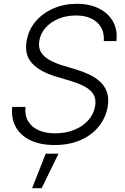

<svg xmlns="http://www.w3.org/2000/svg" viewBox="-20 -758 663 1019"><path d="M269.5 11.7Q194.3 11.7 141.6 -13.4Q88.9 -38.6 63.7 -84.2Q38.6 -129.9 44.9 -190.4H115.2Q110.8 -145.5 129.6 -114.3Q148.4 -83 185.3 -66.7Q222.2 -50.3 272.9 -50.3Q327.6 -50.3 373 -68.4Q418.5 -86.4 448 -119.1Q477.5 -151.9 484.9 -194.8Q490.7 -230.5 477.3 -254.9Q463.9 -279.3 433.1 -296.6Q402.3 -314 356 -328.1L274.4 -352.5Q190.9 -377.9 149.9 -422.6Q108.9 -467.3 121.1 -539.1Q130.4 -597.7 167.7 -642.6Q205.1 -687.5 262.2 -712.6Q319.3 -737.8 387.7 -737.8Q456.5 -737.8 506.3 -712.4Q556.2 -687 580.6 -642.3Q605 -597.7 597.7 -540H530.8Q535.2 -602.5 495.1 -639.2Q455.1 -675.8 382.3 -675.8Q332 -675.8 290.5 -658.4Q249 -641.1 221.9 -610.6Q194.8 -580.1 188.5 -541Q182.6 -504.9 198 -480.2Q213.4 -455.6 243.7 -439Q273.9 -422.4 311 -411.1L385.3 -388.7Q421.4 -377.9 454.6 -362.1Q487.8 -346.2 512.2 -323.5Q536.6 -300.8 547.6 -268.8Q558.6 -236.8 551.8 -192.9Q542 -134.3 505.1 -87.9Q468.3 -41.5 408.4 -14.9Q348.6 11.7 269.5 11.7ZM150.4 240.7 222.7 57.6H290.5L201.2 240.7Z"/></svg>

Font: Inter 18pt Light
Style: Italic
Weight: 300
Italic angle: -9.3988°
Designer: Rasmus Andersson
Foundry: rsms
Version: Version 4.001;git-66647c0bb